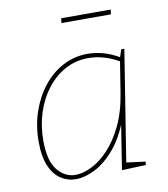

<svg xmlns="http://www.w3.org/2000/svg" viewBox="-80 -770 739 844"><g transform="rotate(-10 289.5 -348.0)"><path d="M192 6Q155 6 124.5 -14Q94 -34 76 -76Q58 -118 58 -185Q58 -255 79 -317Q100 -379 137.5 -426.5Q175 -474 226 -501Q277 -528 337 -528Q369 -528 405 -518.5Q441 -509 481 -485L473 -482L486 -522H500L420 -19L413 -29L506 -17L504 -2L397 2L432 -220L438 -221Q409 -141 366 -90.5Q323 -40 277 -17Q231 6 192 6ZM193 -13Q226 -13 265 -32Q304 -51 341 -90Q378 -129 407.5 -190Q437 -251 450 -335L473 -479L478 -467Q441 -489 405.5 -499Q370 -509 336 -509Q280 -509 233 -483.5Q186 -458 151.5 -413.5Q117 -369 98 -310.5Q79 -252 79 -186Q79 -95 112.5 -54Q146 -13 193 -13ZM471 -702 468 -681H247L250 -702Z"/></g></svg>

Font: Bitter Thin Thin
Style: Italic
Weight: 250
Italic angle: -9°
Version: Version 2.002